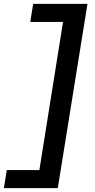

<svg xmlns="http://www.w3.org/2000/svg" viewBox="-72 -760 491 990"><path d="M-37 117H131L253 -647H84L99 -740H379L226 210H-52Z"/></svg>

Font: Georama Extended SemiBold
Style: Italic
Weight: 600
Width: 7
Italic angle: -9°
Designer: Jean-Baptiste Levee
Foundry: Production Type
Version: Version 1.000